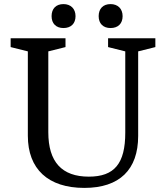

<svg xmlns="http://www.w3.org/2000/svg" viewBox="-20 -907 812 938"><path d="M232 -828C232 -792 254 -770 290 -770C327 -770 349 -792 349 -828C349 -864 326 -887 290 -887C254 -887 232 -865 232 -828ZM462 -828C462 -792 484 -770 520 -770C557 -770 579 -792 579 -828C579 -864 556 -887 520 -887C484 -887 462 -865 462 -828ZM592 -259C592 -108 539 -44 414 -44C282 -44 216 -116 216 -261V-656L300 -677V-720H32V-677L116 -656V-244C116 -81 215 11 392 11C564 11 655 -78 655 -243V-656L739 -677V-720H508V-677L592 -656Z"/></svg>

Font: Domine
Style: Regular
Weight: 400
Designer: Pablo Impallari, Rodrigo Fuenzalida, Brenda Gallo
Foundry: Pablo Impallari, Rodrigo Fuenzalida, Brenda Gallo
Version: Version 2.000